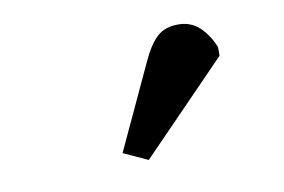

<svg xmlns="http://www.w3.org/2000/svg" viewBox="-41 -886 554 374"><g transform="rotate(-10 235.5 -699.0)"><path d="M227 -574 179 -596 258 -766Q272 -796 287.5 -810Q303 -824 329 -824Q354 -824 371 -808Q388 -792 398 -767V-750Z"/></g></svg>

Font: Literata ExtraBold
Style: Italic
Weight: 800
Italic angle: -2°
Designer: Latin by Veronika Burian and Jose Scaglione. Greek by Irene Vlachou. Cyrillic by Vera Evstafieva
Foundry: TypeTogether
Version: Version 3.002